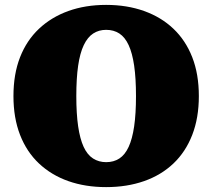

<svg xmlns="http://www.w3.org/2000/svg" viewBox="-20 -748 868 785"><path d="M414 17Q329 17 259.5 -7.5Q190 -32 139.5 -79.5Q89 -127 62 -196.5Q35 -266 35 -355Q35 -445 62 -514Q89 -583 139.5 -630.5Q190 -678 259.5 -703Q329 -728 414 -728Q499 -728 569 -703Q639 -678 689 -630.5Q739 -583 766 -514Q793 -445 793 -355Q793 -266 766 -196.5Q739 -127 689 -79.5Q639 -32 569 -7.5Q499 17 414 17ZM414 -85Q445 -85 468 -100Q491 -115 506 -147.5Q521 -180 528.5 -231.5Q536 -283 536 -355Q536 -428 528.5 -479.5Q521 -531 506 -563.5Q491 -596 468 -611Q445 -626 414 -626Q384 -626 361 -611Q338 -596 322.5 -563.5Q307 -531 299.5 -479.5Q292 -428 292 -355Q292 -283 299.5 -231.5Q307 -180 322 -147.5Q337 -115 360.5 -100Q384 -85 414 -85Z"/></svg>

Font: Roboto Serif Black
Style: Regular
Weight: 900
Designer: Greg Gazdowicz
Foundry: Commercial Type
Version: Version 1.008